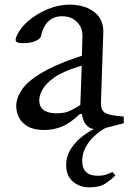

<svg xmlns="http://www.w3.org/2000/svg" viewBox="-20 -550 565 827"><path d="M172 10Q126 10 99.5 -5.5Q73 -21 61.5 -44.5Q50 -68 50 -93Q50 -128 74 -163.5Q98 -199 154.5 -233.5Q211 -268 306 -301L333 -310L335 -394Q336 -430 312 -455Q288 -480 248 -480Q175 -480 156 -393Q153 -382 132 -373Q111 -364 80 -364Q62 -364 53 -368.5Q44 -373 49 -388Q64 -427 101 -459Q138 -491 185.5 -510.5Q233 -530 279 -530Q344 -530 385 -499Q426 -468 425 -412L415 -113Q413 -74 434 -63Q455 -52 513 -48V-19L478 -10Q445 -1 427 3Q409 7 399 7Q372 7 358.5 -5Q345 -17 339.5 -33Q334 -49 332 -59H324Q280 -17 243.5 -3.5Q207 10 172 10ZM224 -62Q260 -62 283.5 -73.5Q307 -85 326 -98L332 -267L322 -264Q249 -242 212 -215Q175 -188 162 -162.5Q149 -137 149 -119Q149 -62 224 -62ZM364 257Q324 257 294.5 232.5Q265 208 265 161Q265 122 286.5 89.5Q308 57 339 34Q370 11 397 0H439Q429 3 412 15Q395 27 377 45.5Q359 64 346.5 89Q334 114 334 143Q334 207 401 207Q424 207 440 201Q456 195 465 191L477 206Q463 220 437 238.5Q411 257 364 257Z"/></svg>

Font: Hedvig Letters Serif 14pt
Style: Regular
Weight: 400
Designer: Alexander Örn & Tor Weibull
Foundry: Kanon Foundry
Version: Version 1.000; ttfautohint (v1.8.4.7-5d5b)